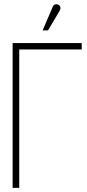

<svg xmlns="http://www.w3.org/2000/svg" viewBox="-20 -908 419 928"><path d="M267 -854Q271 -860 272 -866Q273 -872 270.5 -877Q268 -882 262 -885Q256 -888 250.5 -887.5Q245 -887 240.5 -883.5Q236 -880 234 -873L186 -761H212ZM41 0H73V-669H375V-700H41Z"/></svg>

Font: Advent Pro ExtraLight
Style: Regular
Weight: 250
Version: Version 3.000